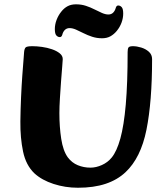

<svg xmlns="http://www.w3.org/2000/svg" viewBox="-20 -869 742 902"><path d="M346 13Q286.5 13 231.7 -4.8Q177 -22.5 141.9 -54.5Q101.9 -92.5 88.4 -156.8Q74.9 -221 75.7 -298Q76.4 -354.7 78.9 -411Q81.4 -467.2 84.8 -514.2Q88.2 -561.1 90.7 -590.9Q93.2 -620.6 93.2 -624.6Q94.7 -639.9 100.3 -646Q106 -652 132.6 -652Q153 -652 177.5 -648.6Q201.9 -645.2 223.9 -637.7Q245.9 -630.2 260.3 -618.7Q274.8 -607.3 274.8 -591.3Q274.8 -584.8 272.3 -556.2Q269.8 -527.7 266.9 -488.1Q264 -448.5 261.5 -407.8Q259 -367.2 259 -337.2Q259 -273 267.6 -216.9Q276.2 -160.8 298.4 -129.9Q317.8 -104.1 345.6 -92.8Q373.4 -81.4 405.1 -81.4Q431.5 -81.4 458.9 -93.8Q486.3 -106.1 504.8 -128.9Q528.7 -158.1 545.4 -218.2Q562.1 -278.3 570.9 -378.2Q579.6 -478.1 579.6 -624.6Q579.6 -639.9 583.7 -646Q587.9 -652 604.7 -652Q622.5 -652 643.3 -645.7Q664.2 -639.4 679.4 -625.9Q694.5 -612.3 694.5 -591.3Q694.5 -391 668 -259.2Q641.5 -127.4 569.8 -60.1Q531.3 -23.8 475.9 -5.4Q420.6 13 346 13ZM459.4 -689.2Q435.1 -689.2 413.2 -696.3Q391.4 -703.4 372.3 -713.1Q353.3 -722.8 337 -729.9Q320.6 -737 307.1 -737Q293.6 -737 284.9 -728.5Q276.1 -720.1 272.4 -705.2Q269.2 -694.7 261.1 -694.7Q251.9 -694.7 244.7 -702.5Q237.6 -710.3 237.6 -732.4Q237.6 -753.7 245.6 -775Q253.6 -796.4 267.6 -813.9Q280.9 -830.9 297.6 -839.8Q314.2 -848.7 337 -848.7Q362.1 -848.7 383.6 -841.6Q405.1 -834.5 424 -824.8Q442.9 -815.1 459.3 -808Q475.8 -800.9 489 -800.9Q502.8 -800.9 511.5 -809.6Q520.3 -818.3 524 -832.4Q527.3 -843.2 535.3 -843.2Q544.6 -843.2 551.7 -835.4Q558.8 -827.6 558.8 -805.5Q558.8 -784.2 551.2 -763.3Q543.6 -742.3 528.8 -724Q515.5 -707.8 498.8 -698.5Q482.2 -689.2 459.4 -689.2Z"/></svg>

Font: Briem Hand Thin
Style: Regular
Weight: 100
Designer: Gunnlaugur SE Briem, Eben Sorkin
Foundry: Sorkin Type Co.
Version: Version 1.003